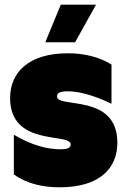

<svg xmlns="http://www.w3.org/2000/svg" viewBox="-20 -786 541 818"><path d="M234 12C405 12 480 -69 480 -178C480 -390 223 -323 223 -375C223 -388 232 -397 268 -397C310 -397 372 -384 455 -344V-511C403 -544 336 -559 270 -559C101 -559 23 -477 23 -368C23 -159 281 -222 281 -171C281 -159 274 -150 237 -150C184 -150 116 -166 39 -212V-43C96 -2 165 12 234 12ZM173 -606H300L389 -766H239Z"/></svg>

Font: Chess Sans Black
Style: Regular
Weight: 900
Designer: Wolf Bōese
Foundry: Wolf Bōese
Version: Version 7.223;Glyphs 3.3 (3306)